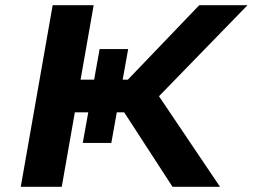

<svg xmlns="http://www.w3.org/2000/svg" viewBox="-20 -720 974 740"><path d="M422 -360 748 -700H934L581 -337ZM60 0 183 -700H341L218 0ZM210 -287 229 -413H499L479 -287ZM299 -169 364 -531H474L409 -169ZM645 0 406 -368H580L828 0Z"/></svg>

Font: Overpass Black
Style: Italic
Weight: 900
Italic angle: -10°
Designer: Delve Withrington, Dave Bailey, Thomas Jockin
Foundry: Delve Fonts LLC
Version: Version 4.000